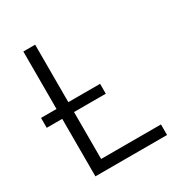

<svg xmlns="http://www.w3.org/2000/svg" viewBox="-171 -849 911 969"><g transform="rotate(-30 284.0 -364.0)"><path d="M104.5 0V-727.5H173.3V-61.5H522V0ZM14.2 -335V-392.6H358.4V-335Z"/></g></svg>

Font: Inter 18pt Light
Style: Regular
Weight: 300
Designer: Rasmus Andersson
Foundry: rsms
Version: Version 4.001;git-66647c0bb